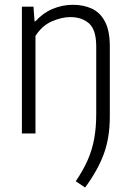

<svg xmlns="http://www.w3.org/2000/svg" viewBox="-20 -570 557 820"><path d="M343.5 231 303.5 204Q334.5 158.5 353.8 115.2Q373 72 382 24Q391 -24 391 -84V-371.5Q391 -442.5 360.5 -469.8Q330 -497 280 -497Q244 -497 202 -479Q160 -461 131.5 -416.5V0H73.5V-541.5H123L127.5 -479.5H132Q164 -515 205.2 -532.2Q246.5 -549.5 291.5 -549.5Q337 -549.5 372.5 -533Q408 -516.5 428.5 -477.5Q449 -438.5 449 -372V-71.5Q449 16.5 424 85.8Q399 155 343.5 231Z"/></svg>

Font: Encode Sans SmCnd Lt
Style: Regular
Weight: 300
Width: 4
Designer: Multiple Designers
Foundry: Impallari Type
Version: Version 3.002; ttfautohint (v1.8.3) -l 8 -r 50 -G 200 -x 14 